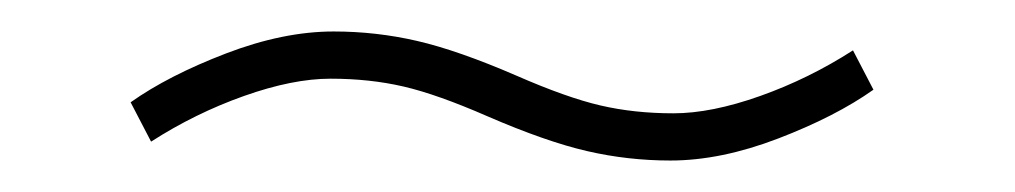

<svg xmlns="http://www.w3.org/2000/svg" viewBox="-20 -354 645 122"><path d="M290 -280Q258 -294 236.5 -299Q215 -304 190 -304Q166 -304 135 -293Q104 -282 76 -264L63 -289Q87 -306 123.5 -320Q160 -334 192 -334Q219 -334 245 -328Q271 -322 308 -306Q340 -292 361.5 -287Q383 -282 408 -282Q432 -282 463 -293Q494 -304 522 -322L535 -297Q511 -280 474.5 -266Q438 -252 406 -252Q379 -252 353 -258Q327 -264 290 -280Z"/></svg>

Font: Maitree ExtraLight
Style: Regular
Weight: 275
Designer: CadsonDemak Team
Foundry: CadsonDemak
Version: Version 1.003